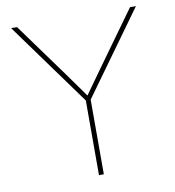

<svg xmlns="http://www.w3.org/2000/svg" viewBox="-82 -800 794 873"><g transform="rotate(-10 315.5 -364.0)"><path d="M304.7 0V-344.7L27.3 -727.5H54.7L231 -484.4Q253.9 -453.1 275.9 -421.9Q297.9 -390.6 320.3 -359.4H311.5Q334 -390.6 356.2 -421.9Q378.4 -453.1 400.9 -484.4L576.2 -727.5H603.5L327.1 -344.7V0Z"/></g></svg>

Font: Inter 18pt Thin
Style: Regular
Weight: 250
Designer: Rasmus Andersson
Foundry: rsms
Version: Version 4.001;git-66647c0bb